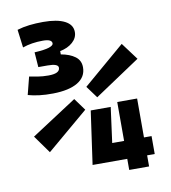

<svg xmlns="http://www.w3.org/2000/svg" viewBox="-80 -772 746 840"><g transform="rotate(-10 293.0 -351.5)"><path d="M272 -49.3 272.5 -50.8 305.7 -285.6H394.5L373.5 -128.9H426.3V-301.8H514.6V-128.9H548.3V-49.3H514.6V0H426.3V-49.3ZM157.2 -387.2Q124 -386.7 95.9 -390.1Q67.9 -393.6 45.9 -399.9L65.9 -478.5Q82 -475.6 103 -471.9Q124 -468.3 150.4 -468.3Q201.2 -468.3 201.2 -494.1Q201.2 -512.2 153.8 -512.2H112.8L107.9 -578.6Q152.8 -581.1 172.6 -587.6Q192.4 -594.2 192.4 -603.5Q192.4 -622.6 152.3 -622.6Q102.1 -622.6 62 -608.4L51.8 -688.5Q77.1 -696.3 106 -699.7Q134.8 -703.1 167 -703.1Q229.5 -703.1 263.2 -685.8Q296.9 -668.5 296.9 -635.7Q296.9 -609.9 275.4 -590.6Q253.9 -571.3 219.2 -564.5V-549.8Q258.3 -543 281.7 -525.6Q305.2 -508.3 305.2 -477.5Q305.2 -434.6 266.6 -411.4Q228 -388.2 157.2 -387.2ZM98.1 -136.7 41.5 -215.8 243.2 -347.2 282.7 -293ZM343.8 -337.4 304.7 -390.6 489.7 -548.8 546.4 -472.7Z"/></g></svg>

Font: Cascadia Mono NF SemiBold
Style: Regular
Weight: 600
Monospace: yes
Designer: Aaron Bell
Foundry: Saja Typeworks
Version: Version 2404.023; ttfautohint (v1.8.4)